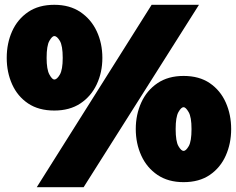

<svg xmlns="http://www.w3.org/2000/svg" viewBox="-20 -742 982 799"><path d="M133 37 611 -722H808L328 37ZM206 -282Q141 -282 97 -311.5Q53 -341 30.5 -391Q8 -441 8 -501Q8 -562 30.5 -612Q53 -662 97 -692Q141 -722 206 -722Q270 -722 314.5 -692Q359 -662 382.5 -612Q406 -562 406 -501Q406 -441 382.5 -391Q359 -341 314.5 -311.5Q270 -282 206 -282ZM206 -411Q217 -411 229 -431.5Q241 -452 241 -501Q241 -552 229 -572Q217 -592 206 -592Q197 -592 185.5 -572Q174 -552 174 -501Q174 -453 185.5 -432Q197 -411 206 -411ZM744 16Q680 16 635.5 -14Q591 -44 568 -94.5Q545 -145 545 -205Q545 -265 568 -315.5Q591 -366 635.5 -396Q680 -426 744 -426Q809 -426 853 -396Q897 -366 919.5 -315.5Q942 -265 942 -205Q942 -145 919.5 -94.5Q897 -44 853 -14Q809 16 744 16ZM744 -114Q754 -114 765.5 -134Q777 -154 777 -205Q777 -255 765 -275.5Q753 -296 744 -296Q734 -296 722.5 -275.5Q711 -255 711 -205Q711 -154 722.5 -134Q734 -114 744 -114Z"/></svg>

Font: Panamera Black
Style: Regular
Weight: 900
Designer: Bastien Sozeau
Foundry: NBR — Bastien Sozeau
Version: Version 3.002; ttfautohint (v1.8.4.7-5d5b);gftools[0.9.33]